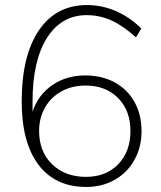

<svg xmlns="http://www.w3.org/2000/svg" viewBox="-20 -733 639 761"><path d="M541 -213Q541 -150 513 -99.5Q485 -49 435 -20.5Q385 8 322 8Q199 8 132.5 -80Q66 -168 66 -331Q66 -512 134 -612.5Q202 -713 325 -713Q384 -713 439.5 -689Q495 -665 540 -620L519 -585Q468 -631 421.5 -652Q375 -673 324 -673Q223 -673 166 -582.5Q109 -492 109 -330V-290Q131 -357 187 -395.5Q243 -434 318 -434Q384 -434 434.5 -406.5Q485 -379 513 -329Q541 -279 541 -213ZM497 -214Q497 -295 448 -344.5Q399 -394 319 -394Q266 -394 224 -371Q182 -348 158.5 -307Q135 -266 135 -214Q135 -132 186.5 -82Q238 -32 321 -32Q400 -32 448.5 -82Q497 -132 497 -214Z"/></svg>

Font: wassup Sans
Style: Light
Weight: 200
Version: Version 2.001